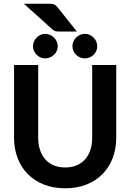

<svg xmlns="http://www.w3.org/2000/svg" viewBox="-20 -994 693 1021"><path d="M54.7 0ZM326.7 -103.5Q360.8 -103.5 387.5 -114.7Q414.1 -126 432.4 -146.5Q450.7 -167 460.4 -196.3Q470.2 -225.6 470.2 -261.7V-648.4H598.1V-261.7Q598.1 -203.1 579.3 -153.8Q560.5 -104.5 525.4 -68.6Q490.2 -32.7 439.9 -12.7Q389.6 7.3 326.7 7.3Q263.7 7.3 213.1 -12.7Q162.6 -32.7 127.4 -68.6Q92.3 -104.5 73.5 -153.8Q54.7 -203.1 54.7 -261.7V-648.4H183.1V-261.7Q183.1 -225.6 192.9 -196.3Q202.6 -167 220.9 -146.5Q239.3 -126 265.9 -114.7Q292.5 -103.5 326.7 -103.5ZM287.1 -748Q287.1 -734.9 281.7 -723.1Q276.4 -711.4 267.1 -702.6Q257.8 -693.8 245.6 -688.7Q233.4 -683.6 219.7 -683.6Q207 -683.6 195.3 -688.7Q183.6 -693.8 174.8 -702.6Q166 -711.4 160.6 -723.1Q155.3 -734.9 155.3 -748Q155.3 -761.2 160.6 -773.2Q166 -785.2 174.8 -794.2Q183.6 -803.2 195.3 -808.6Q207 -814 219.7 -814Q233.4 -814 245.6 -808.6Q257.8 -803.2 267.1 -794.2Q276.4 -785.2 281.7 -773.2Q287.1 -761.2 287.1 -748ZM497.1 -748Q497.1 -734.9 491.9 -723.1Q486.8 -711.4 477.8 -702.6Q468.8 -693.8 456.8 -688.7Q444.8 -683.6 431.2 -683.6Q417.5 -683.6 405.5 -688.7Q393.6 -693.8 384.5 -702.6Q375.5 -711.4 370.4 -723.1Q365.2 -734.9 365.2 -748Q365.2 -761.2 370.4 -773.2Q375.5 -785.2 384.5 -794.2Q393.6 -803.2 405.5 -808.6Q417.5 -814 431.2 -814Q444.8 -814 456.8 -808.6Q468.8 -803.2 477.8 -794.2Q486.8 -785.2 491.9 -773.2Q497.1 -761.2 497.1 -748ZM236.8 -974.1Q246.6 -974.1 253.7 -973.6Q260.7 -973.1 266.4 -970.9Q272 -968.8 276.9 -964.8Q281.7 -960.9 287.1 -954.1L388.7 -826.2H298.8Q284.2 -826.2 276.1 -827.9Q268.1 -829.6 257.8 -838.4L106.9 -974.1Z"/></svg>

Font: Carlito
Style: Bold
Weight: 700
Designer: Lukasz Dziedzic
Foundry: tyPoland Lukasz Dziedzic
Version: Version 1.104